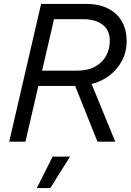

<svg xmlns="http://www.w3.org/2000/svg" viewBox="-20 -724 667 981"><path d="M27 0 190 -704H421Q516 -704 571.5 -653.5Q627 -603 627 -514Q627 -458 602.5 -412.5Q578 -367 537.5 -337Q497 -307 448 -295L569 0H478L364 -285H176L110 0ZM404 -626H256L195 -363H372Q429 -363 466.5 -384Q504 -405 522.5 -439.5Q541 -474 541 -516Q541 -570 504 -598Q467 -626 404 -626ZM338 76 237 237H168L249 76Z"/></svg>

Font: Prodigy Sans
Style: Italic
Weight: 400
Italic angle: -13°
Designer: Wei Huang
Foundry: Wei Huang
Version: Version 1.003; ttfautohint (v1.8.3)